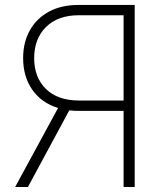

<svg xmlns="http://www.w3.org/2000/svg" viewBox="-20 -747 663 767"><path d="M518.1 0V-727.3H294Q224.8 -727.3 175.2 -700.3Q125.7 -673.3 99.1 -625.5Q72.4 -577.8 72.4 -514.6Q72.4 -441.1 109 -388.5Q145.6 -335.9 212 -315.7L40.5 0H91.6L256.7 -306.1Q274.9 -304 293.7 -304H473.7V0ZM473.7 -345.5H294.7Q210.9 -345.5 163.7 -391.5Q116.5 -437.5 116.5 -514.6Q116.5 -592.3 163.9 -639.2Q211.3 -686.1 295.1 -686.1H473.7Z"/></svg>

Font: Inter UI Extra Light
Style: Regular
Weight: 200
Designer: Rasmus Andersson
Foundry: rsms
Version: 3.2;8d6f07862